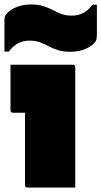

<svg xmlns="http://www.w3.org/2000/svg" viewBox="-27 -840 454 860"><path d="M85 -11V-335H31Q20 -335 20 -346V-550H299Q310 -550 310 -539V0H96Q85 0 85 -11ZM295 -770Q352 -770 387 -819H407V-687Q407 -679 406 -669.5Q405 -660 400 -653Q385 -633 355 -620.5Q325 -608 289 -608Q255 -608 232 -615.5Q209 -623 190.5 -633Q172 -643 152 -650.5Q132 -658 105 -658Q48 -658 13 -609H-7V-751Q-7 -759 -6 -763.5Q-5 -768 0 -775Q15 -795 45 -807.5Q75 -820 111 -820Q145 -820 168 -812.5Q191 -805 209.5 -795Q228 -785 248 -777.5Q268 -770 295 -770Z"/></svg>

Font: Recursive Sn Lnr St XBk
Style: Regular
Weight: 1000
Version: Version 1.079;hotconv 1.0.112;makeotfexe 2.5.65598; ttfautoh